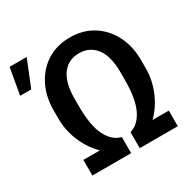

<svg xmlns="http://www.w3.org/2000/svg" viewBox="-242 -902 1045 1058"><g transform="rotate(-30 280.0 -373.5)"><path d="M49.4 0V-99.4H154.8Q105.1 -147 74.6 -217.5Q44 -288 44 -366.5V-415.5Q44 -505.3 79 -574.2Q114 -643.1 176.5 -682.2Q239 -721.2 321.7 -721.2Q404.1 -721.2 466.6 -682.2Q529.1 -643.1 564.5 -574.2Q599.8 -505.3 599.8 -415.5V-366.5Q599.8 -288 569.4 -217.5Q539.1 -147 489.3 -99.4H593V0H350.9V-102.3Q404.5 -116.5 436.3 -181.1Q468 -245.7 468 -366.5V-415.8Q468 -517.8 428.6 -569.2Q389.2 -620.7 321.7 -620.7Q254.3 -620.7 215.2 -569.2Q176.1 -517.8 176.1 -415.8V-366.5Q176.1 -244.3 208.6 -180Q241.1 -115.8 296.2 -102.3V0ZM-75.6 -579.5 -46.2 -746.8H62.5L-5 -579.5Z"/></g></svg>

Font: Interface Medium
Style: Regular
Weight: 500
Designer: Rasmus Andersson
Foundry: rsms
Version: Version 1.8